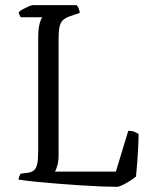

<svg xmlns="http://www.w3.org/2000/svg" viewBox="-20 -724 593 744"><path d="M434 0Q410 0 372 -1.5Q334 -3 289.5 -6Q245 -9 200 -12.5Q155 -16 116.5 -20Q78 -24 52 -28Q52 -35 55 -41.5Q58 -48 60 -51L85 -54Q102 -56 111.5 -64Q121 -72 124.5 -90Q128 -108 128 -140V-582Q128 -605 131 -621Q134 -637 138 -646Q142 -655 144 -657H61Q58 -660 55.5 -666.5Q53 -673 52 -676Q57 -682 68 -688Q79 -694 90.5 -699Q102 -704 107 -704H277Q281 -700 284.5 -692.5Q288 -685 289 -674L251 -661Q233 -655 223.5 -645.5Q214 -636 210.5 -619.5Q207 -603 207 -574V-121Q207 -99 202 -82Q197 -65 193 -59H429L477 -217Q493 -217 502.5 -212.5Q512 -208 517 -205Q517 -183 515.5 -154.5Q514 -126 512 -97Q510 -68 507 -40Q499 -33 485 -24Q471 -15 457 -8Q443 -1 434 0Z"/></svg>

Font: Texturina 12pt ExtraLight
Style: Regular
Weight: 250
Designer: Guillermo Torres Carreño
Foundry: Omnibus-Type
Version: Version 1.002